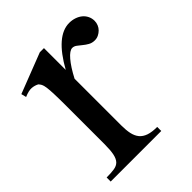

<svg xmlns="http://www.w3.org/2000/svg" viewBox="-141 -542 624 624"><g transform="rotate(-45 171.5 -230.0)"><path d="M340.8 -406.2Q340.8 -397.5 337.4 -389.2Q334 -380.9 327.9 -374.8Q321.8 -368.7 313.7 -364.7Q305.7 -360.8 296.4 -360.8Q284.2 -360.8 274.7 -366.2Q265.1 -371.6 257.3 -378.2Q249.5 -384.8 242.2 -390.1Q234.9 -395.5 227.1 -395.5Q214.8 -395.5 197.5 -375.2Q180.2 -355 161.6 -319.3V-104Q161.6 -83 165 -66.9Q168.5 -50.8 177.2 -40Q186 -29.3 201.4 -23.9Q216.8 -18.6 240.7 -18.6V0H8.3V-18.6Q29.3 -18.6 43.2 -20.8Q57.1 -22.9 65.2 -31.2Q73.2 -39.6 76.7 -56.2Q80.1 -72.8 80.1 -101.1V-274.4Q80.1 -309.6 79.3 -330.3Q78.6 -351.1 76.9 -362.8Q75.2 -374.5 72.3 -379.9Q69.3 -385.3 65.4 -389.6Q54.7 -395.5 41.7 -396.5Q28.8 -397.5 8.3 -388.7L3.9 -406.2L142.6 -460H161.6V-359.9Q217.3 -460 277.3 -460Q290.5 -460 302.2 -456.1Q314 -452.1 322.5 -445.1Q331.1 -438 335.9 -428Q340.8 -418 340.8 -406.2Z"/></g></svg>

Font: Doulos SIL CyrE
Style: Regular
Weight: 400
Designer: Walt Agee, Victor Gaultney, Peter Martin, Debbi Hosken, Becca Hirsbrunner
Foundry: SIL International
Version: Version 5.000